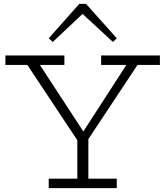

<svg xmlns="http://www.w3.org/2000/svg" viewBox="-20 -973 854 993"><path d="M389 -234 107 -659H172L411 -293L647 -658H705L424 -234ZM232 0V-49H584V0ZM380 -12V-281H437V-12ZM8 -637V-686H313V-637ZM503 -637V-686H807V-637ZM253 -756 232 -775 390 -953H425L584 -775L564 -756L407 -901Z"/></svg>

Font: BioRhyme Light
Style: Regular
Weight: 300
Designer: Aoife Mooney
Foundry: Aoife Mooney Type
Version: Version 1.600;gftools[0.9.33]